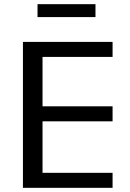

<svg xmlns="http://www.w3.org/2000/svg" viewBox="-20 -901 624 921"><path d="M90 0V-700H520V-628H184V-391H520V-319H184V-72H520V0ZM160 -819V-881H438V-819Z"/></svg>

Font: Hedvig Letters Sans
Style: Regular
Weight: 400
Designer: Alexander Örn & Tor Weibull
Foundry: Kanon Foundry
Version: Version 1.000; ttfautohint (v1.8.4.7-5d5b)